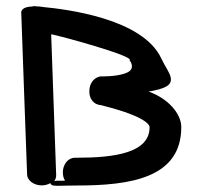

<svg xmlns="http://www.w3.org/2000/svg" viewBox="-20 -600 655 621"><path d="M300.5 -351.8C281.4 -346.8 269.1 -327.6 269.1 -306.7C267.3 -282.2 282.4 -261.2 307 -259.8C428.8 -229.9 463.8 -202.3 463.8 -188.5C463.8 -106 352.4 -89.8 227.8 -89.8H221.3L221 -89.8C198.5 -88.7 183.3 -66.6 183.3 -42.8C183.3 -32.6 185.1 -24.3 190.4 -15.6C181.2 -15.5 169.7 -15.4 162.7 -15.4L162.4 -15.4L162.1 -15.3C162 -15.3 159.1 -14.9 155.5 -14.1C159.4 -19.5 161.7 -25.9 161.7 -33.1L145.5 -489.2C165.6 -486.4 416 -418.6 399 -405.2C401.5 -402.3 415.7 -382.2 397.8 -369.1C387.7 -361.8 360.9 -353.5 317.1 -353H304.5ZM146.2 -2.5C153.1 3.3 172.5 0 227.8 0C402.4 0 566.3 -24.4 566.3 -189C566.3 -231.3 525.3 -280.9 460.8 -303.7C509.8 -312.7 537 -322.1 532.3 -348.6C529.1 -366 514.4 -383.7 501.4 -411.5C441 -540.3 194.5 -570 119.6 -577.3C113.3 -578.5 106.4 -579.3 96.9 -579.5C94.8 -580 90.7 -580.9 83.7 -579C75 -578.3 50.9 -577.4 48.7 -560.6L48.7 -560.4L48.7 -560.3C48.5 -556.4 67.6 -37.7 67.6 -37C67.6 -15.4 90.5 -0.4 114.7 -0.4C125 -0.4 134.8 -3 142.8 -7.7C143.5 -5.5 144.9 -3.6 146.2 -2.5Z"/></svg>

Font: Hi.
Style: Black
Weight: 400
Designer: Mew Too, Robert Jablonski
Foundry: Cannot Into Space Fonts
Version: Version 1.996